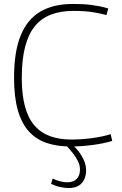

<svg xmlns="http://www.w3.org/2000/svg" viewBox="-20 -730 617 970"><path d="M51 -337Q51 -470 85 -552Q119 -634 185 -672Q251 -710 348 -710Q374 -710 397 -709Q420 -708 441.5 -705Q463 -702 484 -698Q505 -694 527 -687L518 -654Q490 -661 463.5 -666Q437 -671 409.5 -673Q382 -675 351 -675Q288 -675 239.5 -657Q191 -639 158 -600Q125 -561 107.5 -496Q90 -431 90 -337Q90 -251 106.5 -191Q123 -131 155.5 -94.5Q188 -58 234.5 -41.5Q281 -25 341 -25Q390 -25 443.5 -32Q497 -39 539 -52L547 -18Q524 -11 499 -6Q474 -1 447.5 2.5Q421 6 393 8Q365 10 337 10Q268 10 215 -8Q162 -26 125.5 -66.5Q89 -107 70 -173.5Q51 -240 51 -337ZM246 172Q267 182 286 186.5Q305 191 320 191Q351 191 367.5 174Q384 157 384 126Q384 105 374 84.5Q364 64 347 42.5Q330 21 309 -1H343Q365 18 381 40Q397 62 406 85Q415 108 415 130Q415 155 406 175.5Q397 196 377.5 208Q358 220 327 220Q309 220 286.5 215.5Q264 211 238 199Z"/></svg>

Font: Georama ExtraCondensed Thin ExtraLight
Style: Regular
Weight: 250
Version: Version 1.001